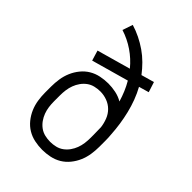

<svg xmlns="http://www.w3.org/2000/svg" viewBox="-218 -831 936 936"><g transform="rotate(45 250.0 -363.5)"><path d="M250 8Q224 8 197.5 2.5Q171 -3 148.5 -16.5Q126 -30 109 -51Q92 -72 81.5 -96.5Q71 -121 67 -147.5Q63 -174 63 -200V-241Q63 -267 67 -293.5Q71 -320 81.5 -344.5Q92 -369 109 -390Q126 -411 148.5 -424.5Q171 -438 197.5 -443.5Q224 -449 250 -449Q276 -449 302 -443.5Q328 -438 350 -425Q342 -452 331.5 -477Q321 -502 307 -526L115 -472L99 -525L273 -574Q242 -612 201.5 -639.5Q161 -667 114 -682L132 -735Q162 -726 190.5 -712Q219 -698 245 -680Q271 -662 293.5 -639.5Q316 -617 335 -592L402 -611L419 -558L367 -543Q383 -514 395 -482Q407 -450 415 -417Q423 -384 428 -350.5Q433 -317 435 -283Q436 -273 436.5 -262.5Q437 -252 437 -241V-200Q437 -174 433 -147.5Q429 -121 418.5 -96.5Q408 -72 391 -51Q374 -30 351.5 -16.5Q329 -3 302.5 2.5Q276 8 250 8ZM250 -47Q269 -47 287.5 -51.5Q306 -56 321 -67Q336 -78 347 -93.5Q358 -109 364.5 -126.5Q371 -144 373.5 -162.5Q376 -181 376 -200V-221Q376 -234 375.5 -247Q375 -260 375 -273Q372 -297 363 -320Q354 -343 337 -360Q320 -377 297 -385.5Q274 -394 250 -394Q231 -394 212.5 -389.5Q194 -385 179 -374Q164 -363 153 -347.5Q142 -332 135.5 -314.5Q129 -297 126.5 -278.5Q124 -260 124 -241V-200Q124 -181 126.5 -162.5Q129 -144 135.5 -126.5Q142 -109 153 -93.5Q164 -78 179 -67Q194 -56 212.5 -51.5Q231 -47 250 -47Z"/></g></svg>

Font: Iosevka Curly Slab Light
Style: Regular
Weight: 300
Monospace: yes
Designer: Belleve Invis
Foundry: Belleve Invis
Version: Version 22.1.2; ttfautohint (v1.8.4)